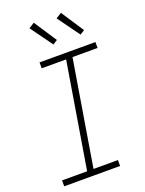

<svg xmlns="http://www.w3.org/2000/svg" viewBox="-176 -1048 852 1130"><g transform="rotate(-20 250.0 -483.0)"><path d="M373 0H23V-37H180L289 -698H136V-735H486V-698H329L220 -37H373ZM419 -806 319 -944 354 -966 447 -824ZM249 -806 149 -944 184 -966 277 -824Z"/></g></svg>

Font: Iosevka Term Curly XLt Obl
Style: Regular
Weight: 200
Italic angle: -9°
Designer: Belleve Invis
Foundry: Belleve Invis
Version: Version 32.3.0